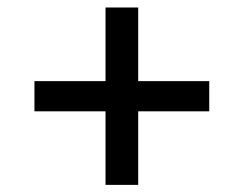

<svg xmlns="http://www.w3.org/2000/svg" viewBox="-20 -588 660 520"><path d="M73.3 -368.3H546.7V-286.5H73.3ZM354.3 -567.7V-87.3H265.8V-567.7Z"/></svg>

Font: Monaspace Neon Var
Style: Regular
Weight: 400
Designer: Riley Cran and the Lettermatic Team
Version: Version 1.000 (Monaspace Neon Var)